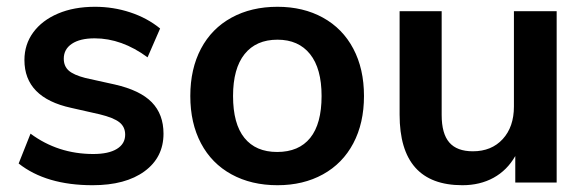

<svg xmlns="http://www.w3.org/2000/svg" viewBox="-20 -538 1729 566"><path d="M35 -56 70 -144Q151 -84 255 -84Q300 -84 324.5 -99Q349 -114 349 -141Q349 -164 332 -177.5Q315 -191 274 -201L190 -220Q52 -250 52 -361Q52 -407 78 -442.5Q104 -478 151 -498Q198 -518 260 -518Q314 -518 364 -501.5Q414 -485 452 -454L415 -369Q339 -425 259 -425Q216 -425 192 -409Q168 -393 168 -365Q168 -343 182.5 -330Q197 -317 232 -308L318 -289Q393 -272 427.5 -236.5Q462 -201 462 -144Q462 -74 406 -33Q350 8 253 8Q116 8 35 -56Z M541 -255Q541 -335 572.5 -394.5Q604 -454 662.5 -486Q721 -518 798 -518Q874 -518 932 -486Q990 -454 1021.5 -394.5Q1053 -335 1053 -255Q1053 -175 1021.5 -115.5Q990 -56 932 -24Q874 8 798 8Q721 8 662.5 -24Q604 -56 572.5 -115.5Q541 -175 541 -255ZM928 -255Q928 -336 894 -378.5Q860 -421 798 -421Q735 -421 701 -378.5Q667 -336 667 -255Q667 -173 700.5 -131.5Q734 -90 797 -90Q861 -90 894.5 -131.5Q928 -173 928 -255Z M1621 -505V0H1499V-78Q1475 -36 1435 -14Q1395 8 1343 8Q1158 8 1158 -200V-505H1282V-199Q1282 -144 1304.5 -118Q1327 -92 1374 -92Q1429 -92 1462 -128Q1495 -164 1495 -224V-505Z"/></svg>

Font: Muli-Bold
Style: Bold
Weight: 700
Version: Version 2.000